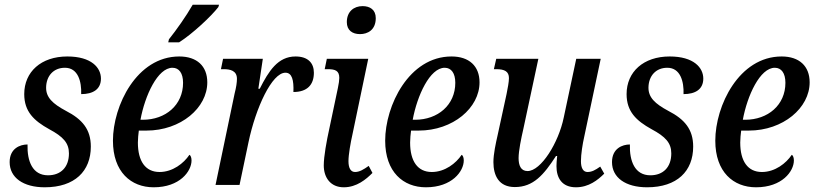

<svg xmlns="http://www.w3.org/2000/svg" viewBox="-20 -786 3461 816"><path d="M170 10C298 10 366 -59 366 -163C366 -236 330 -279 260 -315C204 -345 175 -372 176 -415C177 -463 207 -498 256 -498C312 -498 327 -439 325 -386C376 -386 409 -407 409 -452C409 -498 369 -546 266 -546C155 -546 83 -481 83 -386C83 -312 124 -273 189 -237C249 -205 273 -178 273 -134C273 -75 238 -41 184 -41C118 -41 95 -101 97 -172C65 -172 21 -155 21 -97C21 -31 79 10 170 10Z M695 -606H741C798 -642 878 -717 908 -756L911 -766H799C771 -717 730 -659 698 -619ZM633 10C744 10 794 -58 794 -104C794 -115 791 -125 785 -128C761 -92 714 -55 658 -55C598 -55 566 -101 566 -180C566 -196 568 -216 570 -231H602C749 -231 861 -328 861 -436C861 -505 817 -546 742 -546C561 -546 460 -337 460 -188C460 -55 537 10 633 10ZM587 -277H577C596 -380 650 -498 713 -498C741 -498 758 -475 758 -434C758 -340 684 -277 587 -277Z M977 -388 896 0H998L1036 -181C1067 -329 1136 -477 1193 -477C1221 -477 1229 -446 1227 -395C1286 -395 1314 -426 1314 -477C1314 -518 1289 -546 1236 -546C1161 -546 1122 -484 1084 -409H1078L1097 -536H928L919 -492H931C958 -492 987 -486 987 -451C987 -436 984 -415 977 -388Z M1510 -641C1543 -641 1577 -659 1577 -709C1577 -745 1552 -760 1521 -760C1484 -760 1454 -737 1454 -692C1454 -657 1478 -641 1510 -641ZM1441 10C1496 10 1536 -24 1563 -51L1547 -81C1526 -66 1508 -55 1489 -55C1471 -55 1461 -71 1461 -101C1461 -129 1470 -180 1478 -215L1545 -536H1369L1360 -492H1373C1404 -492 1422 -486 1422 -455C1422 -446 1420 -430 1416 -412L1380 -241C1368 -187 1356 -121 1356 -83C1356 -31 1385 10 1441 10Z M1790 10C1901 10 1951 -58 1951 -104C1951 -115 1948 -125 1942 -128C1918 -92 1871 -55 1815 -55C1755 -55 1723 -101 1723 -180C1723 -196 1725 -216 1727 -231H1759C1906 -231 2018 -328 2018 -436C2018 -505 1974 -546 1899 -546C1718 -546 1617 -337 1617 -188C1617 -55 1694 10 1790 10ZM1744 -277H1734C1753 -380 1807 -498 1870 -498C1898 -498 1915 -475 1915 -434C1915 -340 1841 -277 1744 -277Z M2428 10C2482 10 2521 -21 2548 -48L2531 -78C2510 -63 2495 -55 2477 -55C2459 -55 2449 -71 2449 -101C2449 -131 2456 -174 2463 -205L2533 -536H2429L2376 -287C2354 -179 2279 -59 2222 -59C2193 -59 2184 -84 2184 -114C2184 -145 2195 -198 2204 -237L2268 -536H2089L2079 -492H2089C2125 -492 2143 -482 2143 -454C2143 -438 2138 -412 2133 -387L2095 -212C2087 -177 2077 -131 2077 -97C2077 -40 2100 9 2168 9C2247 9 2291 -43 2343 -123H2348C2346 -105 2345 -90 2345 -80C2345 -31 2367 10 2428 10Z M2730 10C2858 10 2926 -59 2926 -163C2926 -236 2890 -279 2820 -315C2764 -345 2735 -372 2736 -415C2737 -463 2767 -498 2816 -498C2872 -498 2887 -439 2885 -386C2936 -386 2969 -407 2969 -452C2969 -498 2929 -546 2826 -546C2715 -546 2643 -481 2643 -386C2643 -312 2684 -273 2749 -237C2809 -205 2833 -178 2833 -134C2833 -75 2798 -41 2744 -41C2678 -41 2655 -101 2657 -172C2625 -172 2581 -155 2581 -97C2581 -31 2639 10 2730 10Z M3193 10C3304 10 3354 -58 3354 -104C3354 -115 3351 -125 3345 -128C3321 -92 3274 -55 3218 -55C3158 -55 3126 -101 3126 -180C3126 -196 3128 -216 3130 -231H3162C3309 -231 3421 -328 3421 -436C3421 -505 3377 -546 3302 -546C3121 -546 3020 -337 3020 -188C3020 -55 3097 10 3193 10ZM3147 -277H3137C3156 -380 3210 -498 3273 -498C3301 -498 3318 -475 3318 -434C3318 -340 3244 -277 3147 -277Z"/></svg>

Font: Noto Serif Condensed Medium
Style: Italic
Weight: 500
Width: 3
Italic angle: -12°
Designer: Monotype Design Team
Foundry: Monotype Imaging Inc.
Version: Version 2.013